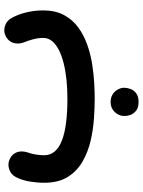

<svg xmlns="http://www.w3.org/2000/svg" viewBox="96 -508 677 910"><g transform="rotate(-90 435.0 -52.5)"><path d="M24.3 -182.1Q24.3 -114.3 52 -70.2Q79.7 -26.1 125.1 -0.2Q170.4 25.8 223.8 38.1Q277.2 50.4 329.7 53.9Q382.1 57.4 423 57.4Q454 57.4 496.6 55.1Q539.2 52.7 586.3 45.3Q633.4 38 678.6 22Q723.8 6.1 760.5 -20.7Q797.2 -47.5 819.2 -88.3Q841.2 -129.2 841.2 -187Q841.2 -228.3 831.5 -267.9Q821.9 -307.6 804.1 -338.4Q790.8 -361.8 764.6 -368.8Q738.5 -375.9 715.5 -362.5Q692.4 -349.2 686.3 -325Q680.2 -300.7 691.3 -273.9Q696.3 -263.3 703.6 -236.8Q710.8 -210.2 710.8 -187Q710.8 -163.8 696.2 -145.4Q681.6 -127.1 655.2 -113.3Q628.7 -99.5 592.7 -90.3Q556.8 -81.1 513.5 -76.5Q470.3 -72 423 -72Q360.2 -72 310.7 -78.1Q261.2 -84.2 226.3 -97.4Q191.3 -110.6 173 -131.7Q154.7 -152.7 154.7 -182.1Q154.7 -200.4 158.2 -221.9Q161.7 -243.3 167 -257Q177.2 -287.1 169.5 -309.9Q161.7 -332.8 138.2 -344.5Q114.3 -356.6 88.3 -347.9Q62.4 -339.2 50.7 -315.3Q35.9 -285.8 30.1 -250.5Q24.3 -215.3 24.3 -182.1ZM340.7 197.5Q340.7 212.6 345.8 226.8Q351.4 241.9 365.7 253.6Q380 265.3 407.2 265.3Q433.8 265.3 448.5 253.9Q463.3 242.6 468.9 226.7Q474.6 210.9 474.6 197.8Q474.6 179.6 464.1 163.1Q456.1 150.3 441.7 141.5Q427.2 132.8 406.5 132.8Q377.8 132.8 359.3 152.6Q340.7 172.5 340.7 197.5Z"/></g></svg>

Font: Mikhak VF
Style: Regular
Weight: 100
Designer: Amin Abedi
Version: Version 3.001